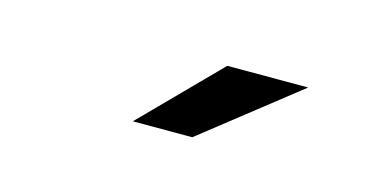

<svg xmlns="http://www.w3.org/2000/svg" viewBox="-32 -844 664 337"><g transform="rotate(15 300.0 -675.5)"><path d="M216 -607H324L498 -744H351Z"/></g></svg>

Font: Montserrat Lite SemiBold
Style: Regular
Weight: 600
Designer: Julieta Ulanovsky
Foundry: Julieta Ulanovsky
Version: Version 7.200;PS 007.200;hotconv 1.0.88;makeotf.lib2.5.64775